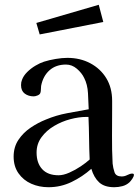

<svg xmlns="http://www.w3.org/2000/svg" viewBox="-20 -783 584 803"><path d="M355 -116Q353 -160 352.5 -205Q352 -250 350 -294H341Q310 -294 274 -284.5Q238 -275 206 -256Q174 -237 153.5 -209Q133 -181 133 -145Q133 -101 156.5 -75.5Q180 -50 225 -50Q245 -50 270 -61Q295 -72 318 -87.5Q341 -103 355 -116ZM540 -52Q540 -45 533.5 -35.5Q527 -26 522 -21Q509 -9 492 -4.5Q475 0 458 0Q417 0 395 -20Q373 -40 362 -77Q325 -44 279.5 -22Q234 0 183 0Q144 0 111 -14.5Q78 -29 57.5 -58Q37 -87 37 -128Q37 -168 57 -198Q77 -228 108 -249Q139 -270 172 -283Q215 -301 260.5 -309.5Q306 -318 351 -326Q350 -356 348 -393Q346 -430 332 -457Q322 -478 301.5 -495.5Q281 -513 256 -513Q214 -513 187 -489Q160 -465 152 -424Q151 -417 151 -409Q151 -401 149 -395Q147 -388 137.5 -384Q128 -380 121 -380Q99 -380 83.5 -391.5Q68 -403 68 -427Q68 -440 72 -449Q78 -466 93.5 -481.5Q109 -497 128.5 -508.5Q148 -520 164 -525Q186 -532 213 -536.5Q240 -541 262 -541Q315 -541 357.5 -518.5Q400 -496 424.5 -456Q449 -416 449 -361V-330Q449 -272 448.5 -214.5Q448 -157 451 -99Q453 -80 459 -62.5Q465 -45 489 -45Q501 -45 512.5 -51Q524 -57 533 -57Q540 -57 540 -52ZM412 -691 146 -639 132 -687 393 -763Z"/></svg>

Font: Kaisei Decol Medium
Style: Regular
Weight: 500
Designer: Font-Kai, 金井和夫
Foundry: KAZUO KANAI
Version: Version 5.003